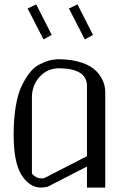

<svg xmlns="http://www.w3.org/2000/svg" viewBox="-20 -852 602 872"><path d="M332 -832 402.3 -693.4 365.2 -672.9 293 -813.5ZM144.5 -832 214.8 -693.4 177.7 -672.9 105.5 -813.5ZM250 -583Q308.6 -582 351.6 -567.4Q394.5 -552.7 416.5 -529.8Q438.5 -506.8 448.2 -482.9Q458 -459 458 -433.6V0H375V-95.7L196.3 -3.9Q176.8 0 167 0Q112.3 0 75.2 -61.5Q42 -118.2 42 -240.2Q42 -310.5 51.3 -367.2Q60.5 -423.8 77.6 -460Q94.7 -496.1 114.7 -521.5Q134.8 -546.9 159.7 -559.6Q184.6 -572.3 205.6 -577.6Q226.6 -583 250 -583ZM250 -542Q195.3 -542 160.2 -503.4Q125 -464.8 125 -410.2V-63.5Q143.6 -42 167 -42Q176.8 -42 180.7 -43L375 -142.6V-461.9Q375 -540 250 -542Z"/></svg>

Font: wanta
Style: Medium
Weight: 500
Version: Version 0.91